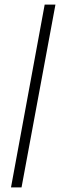

<svg xmlns="http://www.w3.org/2000/svg" viewBox="-20 -763 289 838"><path d="M28 55 175 -743H222L74 55Z"/></svg>

Font: Saira ExtraCondensed Light
Style: Regular
Weight: 300
Width: 2
Designer: Hector Gatti with collaboration of the Omnibus-Type team
Foundry: Omnibus-Type
Version: Version 1.101